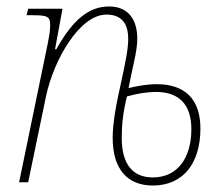

<svg xmlns="http://www.w3.org/2000/svg" viewBox="-20 -563 686 593"><path d="M452 10C546 10 599 -59 599 -166C599 -255 553 -303 464 -303C433 -303 403 -297 377 -291C380 -304 382 -317 385 -330C394 -373 404 -411 404 -444C404 -496 381 -543 317 -543C257 -543 207 -506 154 -411H150L173 -536H67L62 -516H80C127 -516 135 -512 135 -485C135 -468 131 -446 128 -431L39 0H67L122 -265C146 -379 226 -518 309 -518C364 -518 376 -479 376 -444C376 -413 369 -377 353 -304C338 -237 328 -182 328 -137C328 -40 374 10 452 10ZM452 -15C393 -15 356 -52 356 -137C356 -179 360 -215 372 -265C399 -273 432 -279 462 -279C535 -279 571 -238 571 -164C571 -75 528 -15 452 -15Z"/></svg>

Font: Noto Serif SemiCondensed Thin
Style: Italic
Weight: 100
Width: 4
Italic angle: -12°
Designer: Monotype Design Team
Foundry: Monotype Imaging Inc.
Version: Version 2.013